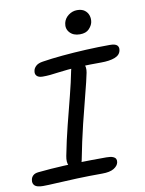

<svg xmlns="http://www.w3.org/2000/svg" viewBox="-111 -1000 815 1081"><g transform="rotate(-10 296.0 -460.0)"><path d="M151 -596Q128 -596 117.5 -607Q107 -618 111 -636Q113 -650 126 -662.5Q139 -675 166 -679Q216 -687 281 -693Q346 -699 417 -702.5Q488 -706 553 -706Q585 -706 595.5 -695Q606 -684 602 -666Q597 -640 567 -628.5Q537 -617 488 -617Q423 -617 376.5 -615Q330 -613 297 -610Q264 -607 239.5 -603.5Q215 -600 194.5 -598Q174 -596 151 -596ZM245 -56Q219 -56 208 -77Q197 -98 204 -133Q221 -220 242 -303Q263 -386 282.5 -462Q302 -538 314 -600Q319 -624 329 -636.5Q339 -649 357 -649Q380 -649 392 -627.5Q404 -606 398 -575Q389 -530 370 -458Q351 -386 328.5 -293.5Q306 -201 285 -93Q277 -56 245 -56ZM46 11Q11 11 -1.5 -1.5Q-14 -14 -10 -34Q-8 -48 2.5 -58Q13 -68 33 -70Q70 -74 106.5 -76.5Q143 -79 180.5 -81Q218 -83 257.5 -84Q297 -85 338.5 -85.5Q380 -86 425 -86Q450 -86 462.5 -80.5Q475 -75 478.5 -67Q482 -59 480 -48Q476 -28 453 -14Q430 0 386 0Q309 0 242 2.5Q175 5 124.5 8Q74 11 46 11ZM399 -794Q362 -794 341.5 -816.5Q321 -839 328 -871Q334 -897 356.5 -914Q379 -931 406 -931Q433 -931 449 -919Q465 -907 471 -888.5Q477 -870 473 -850Q469 -831 451.5 -812.5Q434 -794 399 -794Z"/></g></svg>

Font: Shantell Sans
Style: Italic
Weight: 400
Italic angle: -11°
Designer: Stephen Nixon, Anya Danilova, Shantell Martin
Foundry: Arrow Type
Version: Version 1.011;[c5ecc13dd]